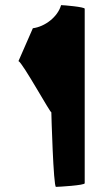

<svg xmlns="http://www.w3.org/2000/svg" viewBox="-20 -728 385 748"><path d="M52 -490C68 -484 179 -282 180 -291C180 -284 188 0 198 0C208 0 310 -6 310 -14V-694C310 -701 228 -708 218 -708C205 -662 155 -624 108 -618Z"/></svg>

Font: Ampere
Style: UltExt
Weight: 400
Version: Version 1